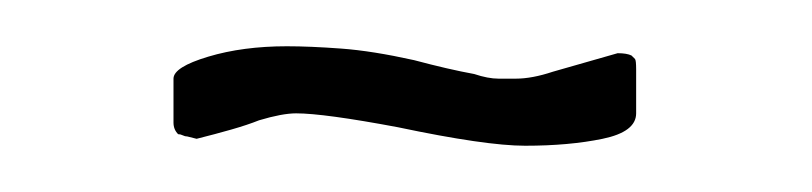

<svg xmlns="http://www.w3.org/2000/svg" viewBox="-20 -234 351 83"><path d="M207 -171Q190 -171 152 -179Q120 -185 108 -185Q102 -185 92 -182Q87 -180 80 -178Q73 -176 65 -174L61 -175Q60 -175 59 -175.5Q58 -176 57 -176Q55 -178 55 -181V-200Q55 -205 70 -209.5Q85 -214 104 -214Q114 -214 127.5 -213Q141 -212 159 -208Q174 -204 185 -202Q191 -200 195.5 -200Q200 -200 203 -200Q210 -200 219 -203L247 -211Q251 -211 253 -210Q254 -209 254.5 -208.5Q255 -208 255 -204V-185Q255 -177 240.5 -174Q226 -171 207 -171Z"/></svg>

Font: Chathura Light
Style: Regular
Weight: 300
Designer: Appaji Ambarisha Darbha
Foundry: Aditya Fonts
Version: Version 1.001 2016